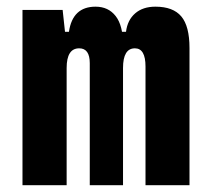

<svg xmlns="http://www.w3.org/2000/svg" viewBox="-20 -547 626 567"><path d="M409.7 0V-350.6Q409.7 -404.3 378.4 -404.3Q343.3 -404.3 343.3 -346.2L308.1 -453.1H352.1Q356.4 -487.8 379.2 -507.6Q401.9 -527.3 439 -527.3Q491.2 -527.3 515.4 -498.5Q539.6 -469.7 539.6 -405.3V0ZM46.4 0V-517.6H165L176.8 -408.2V0ZM245.1 0V-360.4Q245.1 -404.3 213.9 -404.3Q176.8 -404.3 176.8 -346.2L146.5 -453.1H183.6Q194.3 -527.3 262.2 -527.3Q300 -527.3 321.6 -499.5Q343.3 -471.7 343.3 -415V0Z"/></svg>

Font: Cascadia Mono
Style: Regular
Weight: 400
Monospace: yes
Designer: Aaron Bell
Foundry: Saja Typeworks
Version: Version 2404.023